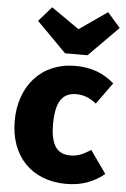

<svg xmlns="http://www.w3.org/2000/svg" viewBox="-57 -863 604 923"><g transform="rotate(5 244.5 -402.0)"><path d="M427 -822 292 -728 157 -822 95 -751 238 -607H346L489 -751ZM293 -551C129 -551 25 -431 25 -262C25 -95 128 18 298 18C374 18 433 -6 481 -46L404 -155C367 -132 342 -120 307 -120C250 -120 210 -150 210 -263C210 -376 246 -416 309 -416C343 -416 374 -405 406 -379L481 -483C431 -527 372 -551 293 -551Z"/></g></svg>

Font: Fira Sans ExtraBold
Style: Regular
Weight: 800
Designer: bBox Type GmbH & Carrois Corporate GbR & Edenspiekermann AG
Foundry: bBox Type GmbH & Carrois Corporate GbR & Edenspiekermann AG
Version: Version 4.300;PS 004.300;hotconv 1.0.88;makeotf.lib2.5.64775